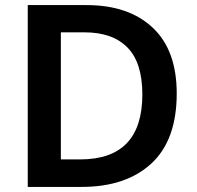

<svg xmlns="http://www.w3.org/2000/svg" viewBox="-20 -734 772 754"><path d="M674 -367Q674 -184 574.5 -92Q475 0 301 0H89V-714H320Q485 -714 579.5 -625.5Q674 -537 674 -367ZM539 -363Q539 -488 480.5 -547.5Q422 -607 312 -607H219V-108H295Q539 -108 539 -363Z"/></svg>

Font: Noto Sans Canadian Aboriginal SemiBold
Style: Regular
Weight: 600
Designer: Monotype Design Team, Typotheque's Kevin King
Foundry: Monotype Imaging Inc.
Version: Version 2.004; ttfautohint (v1.8.4.7-5d5b)